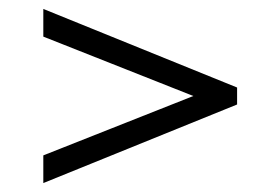

<svg xmlns="http://www.w3.org/2000/svg" viewBox="-20 -565 628 430"><path d="M77 -155V-217L413 -350L77 -483V-545L511 -369V-331Z"/></svg>

Font: Pathway Extreme 8pt Thin 12pt Light
Style: Regular
Weight: 300
Version: Version 1.001;gftools[0.9.26]